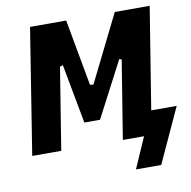

<svg xmlns="http://www.w3.org/2000/svg" viewBox="-93 -797 1054 1062"><g transform="rotate(-10 434.0 -266.0)"><path d="M585 173 661 0H542L613 -440L600 -444L437 -132H349L287 -465L270 -460L196 0H33L145 -705H348L416 -332L435 -330L621 -705H817L725 -134H868L727 173Z"/></g></svg>

Font: Nunito Sans 7pt Condensed Black
Style: Italic
Weight: 900
Width: 3
Italic angle: -9°
Designer: Vernon Adams
Foundry: Vernon Adams
Version: Version 3.101;gftools[0.9.27]